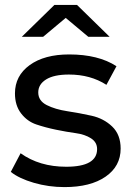

<svg xmlns="http://www.w3.org/2000/svg" viewBox="-20 -757 541 783"><path d="M340 -607 248 -684 156 -607H69L202 -737H294L427 -607ZM136 -380Q136 -346 170.5 -328.5Q205 -311 254.5 -303.5Q304 -296 353.5 -285Q403 -274 437.5 -241Q472 -208 472 -151Q472 -79 410.5 -36.5Q349 6 243 6Q178 6 118 -11.5Q58 -29 24 -56L64 -132Q141 -77 250 -77Q376 -77 376 -149Q376 -177 351 -193Q326 -209 289 -214Q252 -219 208.5 -228Q165 -237 128 -249.5Q91 -262 66 -294.5Q41 -327 41 -376Q41 -448 101 -491.5Q161 -535 262 -535Q381 -535 455 -487L414 -411Q349 -453 261 -453Q200 -453 168 -433Q136 -413 136 -380Z"/></svg>

Font: false
Style: Regular
Weight: 500
Designer: Julieta Ulanovsky
Foundry: Julieta Ulanovsky
Version: Version 7.222;hotconv 1.0.109;makeotfexe 2.5.65596